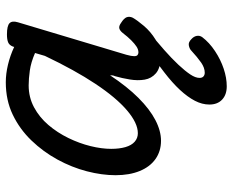

<svg xmlns="http://www.w3.org/2000/svg" viewBox="-90 -469 803 663"><g transform="rotate(-90 311.5 -137.5)"><path d="M157 17Q121 17 94 -2Q67 -21 52.5 -56.5Q38 -92 38 -140Q38 -187 51.5 -239Q65 -291 92 -340.5Q119 -390 158 -430.5Q197 -471 247 -495Q297 -519 359 -519Q388 -519 419.5 -511.5Q451 -504 481 -490L482 -494Q487 -507 497 -511Q507 -515 524 -515Q554 -515 563 -506Q572 -497 566 -477L454 -103Q449 -85 449 -76Q449 -67 453 -64Q457 -61 462 -61Q472 -61 482 -67.5Q492 -74 504 -86Q516 -98 529 -115Q537 -125 545 -127Q553 -129 564 -121Q580 -111 583.5 -101.5Q587 -92 582 -81Q573 -65 553.5 -42Q534 -19 506.5 -2Q479 15 443 15Q408 15 390 -0.5Q372 -16 368 -39.5Q364 -63 368.5 -90.5Q373 -118 380 -142Q382 -146 382.5 -150Q383 -154 383 -159Q344 -100 305 -61Q266 -22 228.5 -2.5Q191 17 157 17ZM129 -155Q129 -127 135 -106Q141 -85 153.5 -74Q166 -63 183 -63Q218 -63 262 -100.5Q306 -138 353.5 -209.5Q401 -281 450 -384L460 -418Q428 -432 399.5 -436Q371 -440 348 -440Q307 -440 272.5 -421.5Q238 -403 211.5 -372Q185 -341 166.5 -303Q148 -265 138.5 -226.5Q129 -188 129 -155ZM345 244Q316 244 299 228Q282 212 282 184Q282 159 295 134Q308 109 332.5 82.5Q357 56 393.5 28Q430 0 475 -33L535 -31V-26Q500 2 470.5 28Q441 54 419.5 77Q398 100 386 118Q374 136 374 150Q374 159 379 163.5Q384 168 392 168Q409 168 427 155.5Q445 143 470 120Q476 115 486.5 113Q497 111 508 122Q517 130 519 140Q521 150 515 159Q496 184 466.5 203.5Q437 223 405.5 233.5Q374 244 345 244Z"/></g></svg>

Font: Playwrite AU NSW
Style: Regular
Weight: 400
Designer: Veronika Burian, José Scaglione
Foundry: TypeTogether
Version: Version 1.002